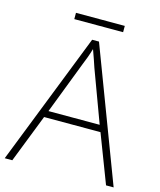

<svg xmlns="http://www.w3.org/2000/svg" viewBox="-122 -917 834 1003"><g transform="rotate(15 295.0 -415.0)"><path d="M548 0 448 -261H143L41 0H0L281 -716H318L589 0ZM330 -578Q325 -595 316 -619.5Q307 -644 298 -670Q291 -646 282 -621.5Q273 -597 265 -578L157 -297H434ZM427 -830V-796H163V-830Z"/></g></svg>

Font: Noto Sans Bengali ExtraLight
Style: Regular
Weight: 200
Designer: Jelle Bosma - Monotype Design Team
Foundry: Monotype Imaging Inc.
Version: Version 2.003; ttfautohint (v1.8.4.7-5d5b)